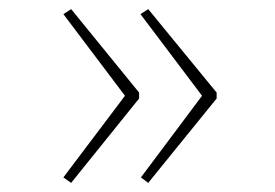

<svg xmlns="http://www.w3.org/2000/svg" viewBox="-20 -467 603 421"><path d="M136 -447 119 -436 254 -257 119 -78 136 -66 285 -251V-264ZM305 -447 288 -436 423 -257 289 -78 305 -66 455 -251V-264Z"/></svg>

Font: Noto Sans Mono SemiCondensed Thin
Style: Regular
Weight: 100
Width: 4
Designer: Monotype Design Team
Foundry: Monotype Imaging Inc.
Version: Version 2.014